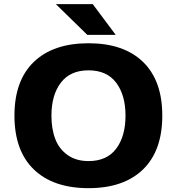

<svg xmlns="http://www.w3.org/2000/svg" viewBox="-20 -920 890 950"><path d="M552.5 -747.5H412L256.5 -899.5H439ZM418 11Q243.5 11 147.5 -81.5Q51.5 -174 51.5 -348Q51.5 -521.5 147.5 -613.8Q243.5 -706 418 -706Q592 -706 687.5 -613.8Q783 -521.5 783 -348Q783 -174 687.5 -81.5Q592 11 418 11ZM418 -123Q508.5 -123 554.8 -184.2Q601 -245.5 601 -348Q601 -449.5 554.8 -510.8Q508.5 -572 418 -572Q327.5 -572 281 -510.8Q234.5 -449.5 234.5 -348Q234.5 -281 253.8 -231.5Q273 -182 315 -152.5Q357 -123 418 -123Z"/></svg>

Font: League Mono Wide
Style: Bold
Weight: 700
Width: 8
Designer: Tyler Finck
Foundry: The League of Moveable Type / Tyler Finck
Version: Version 2.210